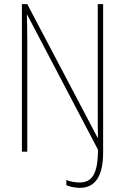

<svg xmlns="http://www.w3.org/2000/svg" viewBox="-20 -734 604 929"><path d="M366 175C440 175 479 119 479 4V-714H453V-189C453 -154 453 -111 454 -68H452L112 -714H86V0H112V-538C112 -594 111 -626 110 -662H112L454 -10C454 108 425 149 365 149C344 149 317 144 301 137V162C315 169 343 175 366 175Z"/></svg>

Font: Noto Sans Gurmukhi Condensed Thin
Style: Regular
Weight: 100
Width: 3
Designer: Jelle Bosma - Monotype Design Team
Foundry: Monotype Imaging Inc.
Version: Version 2.004